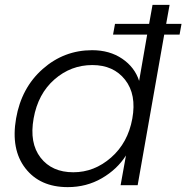

<svg xmlns="http://www.w3.org/2000/svg" viewBox="-20 -760 765 788"><path d="M46 -274Q68 -400 155.5 -477Q243 -554 358 -554Q430 -554 481.5 -519Q533 -484 551 -428L584 -618H444L452 -662H592L606 -740H676L662 -662H725L717 -618H654L545 0H475L497 -122Q461 -65 398 -28.5Q335 8 258 8Q144 8 84 -69.5Q24 -147 46 -274ZM359 -493Q271 -493 203.5 -434Q136 -375 118 -274Q100 -173 146.5 -113Q193 -53 281 -53Q367 -53 436 -113.5Q505 -174 523 -273Q541 -372 493.5 -432.5Q446 -493 359 -493Z"/></svg>

Font: Poppins Light
Style: Italic
Weight: 300
Italic angle: -10°
Designer: Ninad Kale (Devanagari), Jonny Pinhorn (Latin)
Foundry: Indian Type Foundry
Version: Version 3.200;PS 1.000;hotconv 16.6.54;makeotf.lib2.5.65590